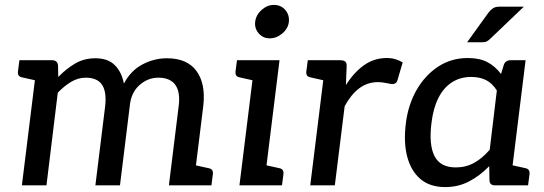

<svg xmlns="http://www.w3.org/2000/svg" viewBox="-20 -754 2214 781"><path d="M69 0 132 -509H192Q213 -509 216 -489L217 -441Q249 -474 285.5 -495.5Q322 -517 368 -517Q419 -517 447 -489Q475 -461 484 -414Q512 -467 559.5 -492Q607 -517 659 -517Q741 -517 779 -465.5Q817 -414 807 -324L767 0H667L707 -324Q714 -380 693 -409Q672 -438 624 -438Q581 -438 547 -407.5Q513 -377 508 -324L468 0H368L408 -324Q414 -382 394.5 -410Q375 -438 329 -438Q298 -438 270 -421.5Q242 -405 215 -377L169 0ZM160 -509 138 -424 71 -439Q60 -441 56 -447Q52 -453 53 -463L59 -509ZM739 0 760 -85 828 -70Q839 -68 843 -62Q847 -56 846 -46L840 0Z M954 0 1017 -509H1117L1054 0ZM1026 0 1048 -85 1116 -70Q1126 -68 1130 -62Q1134 -56 1133 -46L1127 0ZM1045 -509 1023 -424 956 -439Q945 -441 941 -447Q937 -453 938 -463L944 -509ZM1077 -598Q1050 -598 1032.5 -618Q1015 -638 1018 -665Q1021 -693 1044 -713.5Q1067 -734 1094 -734Q1123 -734 1140.5 -713.5Q1158 -693 1155 -665Q1152 -638 1128.5 -618Q1105 -598 1077 -598Z M1242 0 1305 -509H1363Q1379 -509 1385 -503Q1391 -497 1390 -482L1387 -408Q1420 -460 1461 -489Q1502 -518 1553 -518Q1573 -518 1589 -513Q1605 -508 1618 -500L1596 -425Q1594 -419 1588.5 -415.5Q1583 -412 1577 -412Q1571 -412 1552 -416Q1533 -420 1518 -420Q1475 -420 1441.5 -395Q1408 -370 1382 -322L1342 0ZM1333 -509 1311 -424 1244 -439Q1233 -441 1229 -447Q1225 -453 1226 -463L1232 -509Z M1791 7Q1729 7 1690.5 -25.5Q1652 -58 1636.5 -116.5Q1621 -175 1631 -253Q1640 -327 1674 -387Q1708 -447 1761.5 -482.5Q1815 -518 1883 -518Q1931 -518 1963 -501Q1995 -484 2018 -453L2029 -489Q2035 -509 2057 -509H2118L2055 0H1994Q1972 0 1971 -20L1970 -78Q1932 -39 1888 -16Q1844 7 1791 7ZM1834 -73Q1875 -73 1908.5 -91.5Q1942 -110 1972 -145L2001 -386Q1982 -416 1956.5 -428.5Q1931 -441 1897 -441Q1852 -441 1818 -419Q1784 -397 1763 -355Q1742 -313 1735 -253Q1724 -165 1747.5 -119Q1771 -73 1834 -73ZM2027 0 2049 -85 2117 -70Q2127 -68 2131 -62Q2135 -56 2134 -46L2128 0ZM2014 -727H2111L1976 -598Q1967 -589 1960 -585.5Q1953 -582 1940 -582H1880L1968 -704Q1977 -715 1986.5 -721Q1996 -727 2014 -727Z"/></svg>

Font: Aleo Medium
Style: Italic
Weight: 500
Italic angle: -7°
Designer: Alessio Laiso
Foundry: Alessio Laiso
Version: Version 2.001;gftools[0.9.29]